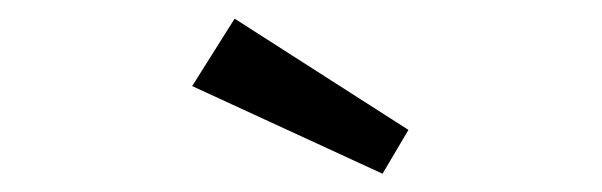

<svg xmlns="http://www.w3.org/2000/svg" viewBox="-20 -827 655 209"><path d="M396.4 -637.9 189.2 -733.3 235.4 -806.7 424.6 -685.6Z"/></svg>

Font: FiraCode Nerd Font Mono
Style: Regular
Weight: 400
Monospace: yes
Designer: Carrois Corporate, Edenspiekermann AG, Nikita Prokopov
Foundry: Carrois Corporate, Edenspiekermann AG, Nikita Prokopov
Version: Version 6.002;Nerd Fonts 3.4.0